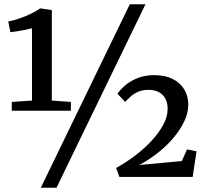

<svg xmlns="http://www.w3.org/2000/svg" viewBox="-20 -835 971 906"><path d="M131 -360.5V-701.5Q121.5 -699 101 -694.8Q80.5 -690.5 59.8 -687.2Q39 -684 29 -683L19 -733.5Q46.5 -739 75 -749Q103.5 -759 128.5 -771.5Q153.5 -784 169.5 -795.5L224.5 -787.5V-360.5L314.5 -354V-312.5H35.5V-354ZM592.5 -815H666.5L246.5 51H172.5ZM528 -42.5Q573.5 -67.5 616.8 -100.2Q660 -133 694.8 -170.2Q729.5 -207.5 750.2 -246Q771 -284.5 771 -321Q771 -363 747.2 -387Q723.5 -411 681 -411Q652.5 -411 631.5 -401.8Q610.5 -392.5 595.8 -379Q581 -365.5 570.5 -354L534.5 -392.5Q549 -414.5 573.5 -434.5Q598 -454.5 631.8 -467.5Q665.5 -480.5 708 -480.5Q758.5 -480.5 794.5 -462.5Q830.5 -444.5 849.5 -413Q868.5 -381.5 868.5 -341Q868.5 -304 850.5 -264.8Q832.5 -225.5 800.8 -187.2Q769 -149 727 -115.5Q685 -82 637 -56.5L838 -75L862.5 -130L907.5 -121L889 0H543.5Z"/></svg>

Font: Merriweather Light 18pt Medium
Style: Regular
Weight: 500
Version: Version 2.100